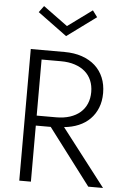

<svg xmlns="http://www.w3.org/2000/svg" viewBox="-64 -1045 709 1090"><g transform="rotate(5 290.5 -500.0)"><path d="M154.5 -695.9H265Q309.1 -695.9 343.9 -684.5Q378.6 -673.2 402.5 -652.5Q426.4 -631.8 438.9 -602.3Q451.4 -572.7 451.4 -536.4Q451.4 -500 438.9 -470.5Q426.4 -440.9 402.5 -420Q378.6 -399.1 343.9 -387.7Q309.1 -376.4 265 -376.4H154.5ZM154.5 0V-319.5H239.5L481.4 0H565.5L315 -325Q360 -329.1 397.7 -345Q435.5 -360.9 462.3 -388Q489.1 -415 504.1 -452.3Q519.1 -489.5 519.1 -536.4Q519.1 -585 502.7 -624.3Q486.4 -663.6 455.5 -691.6Q424.5 -719.5 380.2 -734.8Q335.9 -750 280.5 -750H88.2V0ZM447.7 -962.7 420.5 -999.5 281.4 -897.7 142.3 -999.5 115 -962.7 281.4 -840.5Z"/></g></svg>

Font: Spartan MB
Style: Regular
Weight: 212
Designer: Matt Bailey, Mirko Velimirovic
Foundry: Matt Bailey
Version: Version 1.005